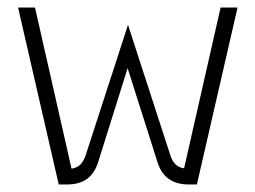

<svg xmlns="http://www.w3.org/2000/svg" viewBox="-20 -490 678 510"><path d="M28 -470H73L170 -42Q184 -44 192.5 -52Q201 -60 207 -76L320 -424L433 -76Q443 -46 469 -43L566 -470H611L503 0H481Q418 0 399 -57L319 -309L240 -57Q230 -28 210 -14Q190 0 158 0H136Z"/></svg>

Font: KoHo Light
Style: Regular
Weight: 300
Version: Version 1.000; ttfautohint (v1.6)